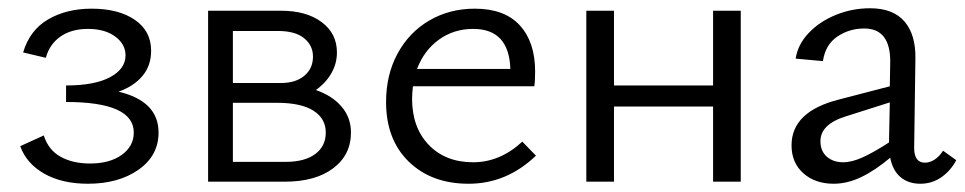

<svg xmlns="http://www.w3.org/2000/svg" viewBox="-20 -440 2336 465"><path d="M364 -119Q364 -63 315.5 -29Q267 5 193 5Q130 5 87 -19.5Q44 -44 29 -86L86 -112Q97 -77 126.5 -60.5Q156 -44 198 -44Q246 -44 275 -65Q304 -86 304 -119Q304 -193 140 -193V-233Q209 -233 246.5 -253Q284 -273 284 -306Q284 -333 259 -351.5Q234 -370 193 -370Q153 -370 126.5 -351.5Q100 -333 91 -300L36 -313Q52 -367 96.5 -393Q141 -419 202 -419Q267 -419 306.5 -392Q346 -365 346 -317Q346 -281 325 -256Q304 -231 267 -218Q364 -195 364 -119Z M830 -119Q830 -65 787 -32.5Q744 0 670 0H484V-414H661Q722 -414 759 -386.5Q796 -359 796 -313Q796 -286 782.5 -262.5Q769 -239 745 -222Q785 -208 807.5 -181.5Q830 -155 830 -119ZM544 -365V-239H661Q696 -239 717 -256.5Q738 -274 738 -303Q738 -330 716.5 -347.5Q695 -365 653 -365ZM769 -119Q769 -153 739 -172Q709 -191 651 -191H544V-48H672Q718 -48 743.5 -67Q769 -86 769 -119Z M1278 -63Q1207 5 1115 5Q1025 5 970 -48.5Q915 -102 915 -193Q915 -259 943 -310.5Q971 -362 1020 -390.5Q1069 -419 1130 -419Q1202 -419 1239 -378.5Q1276 -338 1276 -267Q1276 -243 1274 -231H980Q978 -211 978 -201Q978 -131 1018.5 -89Q1059 -47 1126 -47Q1191 -47 1245 -97ZM990 -273H1216Q1213 -370 1126 -370Q1079 -370 1043 -344Q1007 -318 990 -273Z M1774 -414V0H1707V-182H1467V0H1400V-414H1467V-233H1707V-414Z M2296 -52Q2282 -26 2259.5 -10.5Q2237 5 2209 5Q2180 5 2161 -11Q2142 -27 2136 -58Q2099 -27 2065.5 -11Q2032 5 1999 5Q1954 5 1925.5 -20.5Q1897 -46 1897 -88Q1897 -170 2012 -199L2135 -231L2136 -289Q2137 -371 2073 -371Q2037 -371 2008 -351.5Q1979 -332 1973 -292L1907 -298Q1912 -332 1938.5 -360Q1965 -388 2004.5 -404Q2044 -420 2087 -420Q2143 -420 2170.5 -388Q2198 -356 2197 -298L2194 -82Q2194 -46 2220 -46Q2232 -46 2243.5 -53.5Q2255 -61 2264 -75ZM2022 -47Q2043 -47 2069.5 -59Q2096 -71 2133 -95L2135 -192L2028 -158Q1967 -139 1967 -98Q1967 -74 1982.5 -60.5Q1998 -47 2022 -47Z"/></svg>

Font: Ysabeau
Style: Regular
Weight: 400
Designer: Christian Thalmann (Catharsis Fonts)
Version: Version 0.003